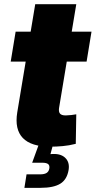

<svg xmlns="http://www.w3.org/2000/svg" viewBox="-20 -694 457 918"><path d="M417.5 -542.5 394 -399.4H31.2L54.7 -542.5ZM148.4 -673.8H344.7L262.2 -176.8Q259.8 -159.2 267.1 -150.6Q274.4 -142.1 294.4 -142.1Q303.7 -142.1 321.3 -144Q338.9 -146 344.7 -147.5L342.3 -6.3Q309.6 2 279.3 4.6Q249 7.3 221.7 7.3Q128.9 7.3 89.1 -34.2Q49.3 -75.7 62.5 -156.7ZM96.7 204.1 106.9 139.6H171.9Q192.4 139.6 202.9 132.8Q213.4 126 215.8 111.8Q218.3 97.2 210.2 90.6Q202.1 84 181.6 84H133.8L171.4 -19.5H236.3L232.9 0L221.2 43Q267.1 38.1 290.5 59.3Q314 80.6 308.1 118.2Q300.3 164.6 268.3 184.3Q236.3 204.1 173.8 204.1Z"/></svg>

Font: Inter 16pt Black
Style: Italic
Weight: 900
Italic angle: -9.3988°
Version: Version 4.001;git-66647c0bb